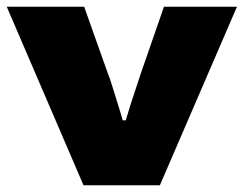

<svg xmlns="http://www.w3.org/2000/svg" viewBox="-20 -548 721 568"><path d="M227 0 0 -528H229L299 -331Q305 -317 312.5 -292Q320 -267 328.5 -240.5Q337 -214 343 -192H352Q358 -213 366.5 -239.5Q375 -266 383.5 -291Q392 -316 397 -332L465 -528H681L453 0Z"/></svg>

Font: Archivo SemiBold SemiExpanded Black
Style: Regular
Weight: 900
Width: 6
Version: Version 2.001